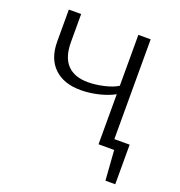

<svg xmlns="http://www.w3.org/2000/svg" viewBox="-147 -782 1015 1085"><g transform="rotate(20 360.5 -239.0)"><path d="M500 -301Q458 -278 404 -265.5Q350 -253 299 -253Q197 -253 139.5 -308.5Q82 -364 82 -466V-658H156V-489Q156 -399 198.5 -354Q241 -309 323 -309Q369 -309 420 -321Q471 -333 500 -352V-658H574V-58H666V180H607L594 0H500Z"/></g></svg>

Font: LXGW Bright TC
Style: Regular
Weight: 400
Designer: Christian Thalmann (Catharsis Fonts)
Foundry: LXGW / Christian Thalmann (Catharsis Fonts) / Fontworks Inc.
Version: Version 5.501